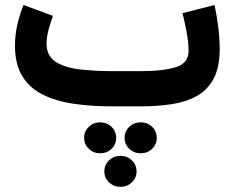

<svg xmlns="http://www.w3.org/2000/svg" viewBox="-20 -426 939 769"><path d="M607.9 126Q607.9 151.9 589.4 169.9Q570.8 188 543.5 188Q516.6 188 497.8 169.9Q479 151.9 479 126Q479 100.1 497.8 82Q516.6 64 543.5 64Q570.8 64 589.4 82Q607.9 100.1 607.9 126ZM445.3 126Q445.3 151.9 426.8 169.9Q408.2 188 381.3 188Q354.5 188 335.7 169.9Q316.9 151.9 316.9 126Q316.9 100.1 335.7 82Q354.5 64 381.3 64Q408.2 64 426.8 82Q445.3 100.1 445.3 126ZM526.9 260.3Q526.9 286.6 508.1 304.4Q489.3 322.3 462.4 322.3Q435.5 322.3 416.7 304.4Q397.9 286.6 397.9 260.3Q397.9 234.4 416.7 216.3Q435.5 198.2 462.4 198.2Q489.3 198.2 508.1 216.3Q526.9 234.4 526.9 260.3ZM542.5 0H429.7Q345.2 0 274.2 -10.5Q203.1 -21 150.6 -47.4Q98.1 -73.7 69.1 -121.3Q40 -168.9 40 -243.2Q40 -287.1 49.8 -328.9Q59.6 -370.6 74.2 -406.2L191.9 -362.3Q183.6 -339.4 175 -308.8Q166.5 -278.3 166.5 -251Q166.5 -202.1 202.6 -178.7Q238.8 -155.3 298.6 -148.2Q358.4 -141.1 429.7 -141.1H543.9Q634.3 -141.1 684.8 -157.2Q735.4 -173.3 735.4 -222.2Q735.4 -254.4 727.8 -295.4Q720.2 -336.4 710.9 -373.5L839.4 -405.8Q849.1 -359.9 854.5 -314.7Q859.9 -269.5 859.9 -229Q859.9 -155.8 835.4 -110.4Q811 -64.9 767.3 -41Q723.6 -17.1 666 -8.5Q608.4 0 542.5 0Z"/></svg>

Font: Vazirmatn RD UI ExtraBold
Style: Regular
Weight: 800
Designer: Saber Rastikerdar
Foundry: Saber Rastikerdar
Version: Version 33.003